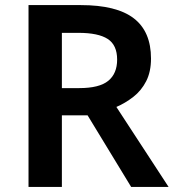

<svg xmlns="http://www.w3.org/2000/svg" viewBox="-20 -734 687 754"><path d="M297 -714Q438 -714 505.5 -662Q573 -610 573 -504Q573 -452 554 -415Q535 -378 503.5 -353.5Q472 -329 437 -314L642 0H495L324 -281H223V0H92V-714ZM288 -605H223V-388H291Q370 -388 405 -416.5Q440 -445 440 -500Q440 -557 403 -581Q366 -605 288 -605Z"/></svg>

Font: Noto Sans NKo Unjoined SemiBold
Style: Regular
Weight: 600
Designer: Monotype Design Team
Foundry: Monotype Imaging Inc.
Version: Version 2.004